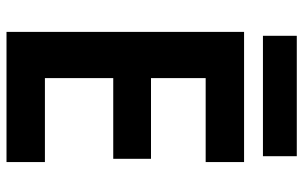

<svg xmlns="http://www.w3.org/2000/svg" viewBox="-191 -741 932 590"><g transform="rotate(90 275.0 -446.0)"><path d="M78 0V-730H478V-612H220V-444H468V-328H220V-118H478V0ZM90 -788V-892H460V-788Z"/></g></svg>

Font: M PLUS Code Latin SemiExpanded
Style: Bold
Weight: 700
Width: 6
Designer: Coji Morishita
Foundry: UNDERFOREST DESIGN
Version: Version 1.002; ttfautohint (v1.8.3)